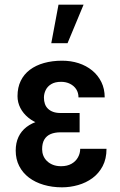

<svg xmlns="http://www.w3.org/2000/svg" viewBox="-20 -800 520 830"><path d="M222.7 -286.6H324.2V-228H241.7Q216.8 -228 199 -220.5Q181.2 -212.9 171.6 -196.8Q162.1 -180.7 162.1 -154.8Q162.1 -140.6 167.2 -127.4Q172.4 -114.3 182.9 -104Q193.4 -93.8 208.7 -87.6Q224.1 -81.5 244.1 -81.5Q270.5 -81.5 289.1 -92Q307.6 -102.5 317.1 -119.9Q326.7 -137.2 326.7 -156.7H440.4Q440.4 -113.3 423.8 -81.8Q407.2 -50.3 379.6 -30Q352.1 -9.8 317.6 0Q283.2 9.8 248 9.8Q205.6 9.8 168.9 -1Q132.3 -11.7 105.2 -32.2Q78.1 -52.7 63 -82.3Q47.9 -111.8 47.9 -148.9Q47.9 -182.1 59.8 -207.8Q71.8 -233.4 94.7 -251Q117.7 -268.6 149.9 -277.6Q182.1 -286.6 222.7 -286.6ZM324.2 -252.4H223.1Q186 -252.4 155.5 -262.7Q125 -272.9 102.5 -291.3Q80.1 -309.6 67.9 -333.5Q55.7 -357.4 55.7 -384.3Q55.7 -421.9 69.6 -450.4Q83.5 -479 109.1 -498.3Q134.8 -517.6 170.2 -527.6Q205.6 -537.6 248.5 -537.6Q286.6 -537.6 319.8 -526.9Q353 -516.1 378.4 -495.4Q403.8 -474.6 418.2 -445.3Q432.6 -416 432.6 -378.9H319.3Q319.3 -398.9 309.6 -414.1Q299.8 -429.2 282.7 -437.7Q265.6 -446.3 244.1 -446.3Q218.3 -446.3 201.9 -436.5Q185.5 -426.8 177.7 -410.9Q169.9 -395 169.9 -377.9Q169.9 -363.3 174.1 -351.1Q178.2 -338.9 187.3 -330.1Q196.3 -321.3 209.7 -316.4Q223.1 -311.5 241.7 -311.5H324.2ZM201.7 -613.3 232.9 -779.8H341.3L272 -613.3Z"/></svg>

Font: Roboto Condensed Medium
Style: Regular
Weight: 500
Designer: Christian Robertson
Foundry: Google
Version: Version 3.0